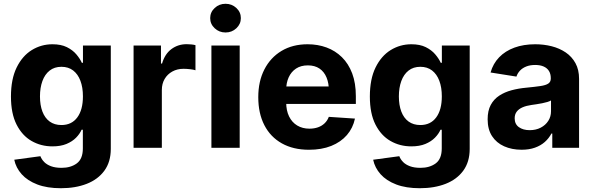

<svg xmlns="http://www.w3.org/2000/svg" viewBox="-20 -789 3172 1025"><path d="M305.1 215.8Q231.6 215.8 179.2 195.8Q126.7 175.7 95.8 141.2Q64.9 106.6 56.1 63.7L195.7 44.9Q202 61.5 215.7 75.7Q229.5 89.8 252.4 98.4Q275.4 107 308.6 107Q357.8 107 390 83.2Q422.3 59.4 422.3 3.3V-96.5H415.6Q406 -74.2 385.9 -53.8Q365.8 -33.4 334.8 -20.5Q303.7 -7.6 260 -7.6Q198.7 -7.6 148.5 -36.4Q98.3 -65.1 68.4 -124.1Q38.5 -183.1 38.5 -273.6Q38.5 -366.7 68.9 -428.7Q99.3 -490.6 149.7 -521.7Q200.1 -552.7 260.2 -552.7Q305.8 -552.7 336.8 -537.4Q367.9 -522 387.4 -499Q406.8 -476.1 417 -453.7H422.9V-545.9H571.5V5.7Q571.5 75.1 537.4 121.9Q503.2 168.8 443.2 192.3Q383.1 215.8 305.1 215.8ZM308 -121.5Q362.6 -121.5 392.6 -162.1Q422.7 -202.6 422.7 -274.4Q422.7 -322.4 409.3 -357.8Q396 -393.2 370.5 -412.8Q344.9 -432.4 308 -432.4Q270.6 -432.4 245 -412.2Q219.4 -392 206.4 -356.4Q193.4 -320.8 193.4 -274.4Q193.4 -227.7 206.5 -193.3Q219.6 -158.8 245.3 -140.1Q271 -121.5 308 -121.5Z M693.1 0V-545.9H839.4V-450H845.2Q860.1 -501.1 895.3 -527.1Q930.5 -553.1 976.1 -553.1Q987.4 -553.1 1000.5 -551.9Q1013.6 -550.6 1023.5 -548V-413.9Q1013 -417.5 994.2 -419.6Q975.4 -421.7 959.5 -421.7Q926.4 -421.7 900.1 -407.3Q873.8 -392.9 858.9 -367.4Q844 -342 844 -308.4V0Z M1108.6 0V-545.9H1259.6V0ZM1184 -615.6Q1150.2 -615.6 1126.2 -638.1Q1102.1 -660.5 1102.1 -692.2Q1102.1 -724.1 1126.2 -746.4Q1150.2 -768.8 1184 -768.8Q1217.8 -768.8 1241.8 -746.4Q1265.8 -724.1 1265.8 -692.3Q1265.8 -660.5 1241.8 -638.1Q1217.8 -615.6 1184 -615.6Z M1629.5 10.5Q1545.6 10.5 1484.7 -23.6Q1423.8 -57.7 1391.3 -120.8Q1358.8 -183.9 1358.8 -270.3Q1358.8 -354.6 1391.3 -418.1Q1423.7 -481.6 1482.9 -517.2Q1542.1 -552.7 1622.3 -552.7Q1676.5 -552.7 1723.3 -535.5Q1770.1 -518.3 1805.3 -483.7Q1840.4 -449.2 1860.1 -397.3Q1879.7 -345.3 1879.7 -275.6V-234.2H1418.9V-327.5H1806.4L1735.9 -303.1Q1735.9 -344.9 1723.2 -375.5Q1710.5 -406.2 1685.5 -423.1Q1660.5 -440 1623.4 -440Q1586.3 -440 1560.5 -423Q1534.8 -406 1521.3 -376.5Q1507.8 -347.1 1507.8 -309V-243Q1507.8 -198.8 1523.3 -167.3Q1538.8 -135.7 1566.8 -118.9Q1594.8 -102.1 1631.8 -102.1Q1656.9 -102.1 1677.5 -109.3Q1698 -116.5 1712.9 -130.7Q1727.7 -144.8 1735.4 -165.2L1875 -155.9Q1864.4 -105.5 1832 -68Q1799.6 -30.6 1748.3 -10Q1697 10.5 1629.5 10.5Z M2221.1 215.8Q2147.7 215.8 2095.2 195.8Q2042.7 175.7 2011.8 141.2Q1981 106.6 1972.1 63.7L2111.7 44.9Q2118 61.5 2131.7 75.7Q2145.5 89.8 2168.5 98.4Q2191.4 107 2224.6 107Q2273.8 107 2306.1 83.2Q2338.3 59.4 2338.3 3.3V-96.5H2331.6Q2322 -74.2 2301.9 -53.8Q2281.8 -33.4 2250.8 -20.5Q2219.7 -7.6 2176 -7.6Q2114.7 -7.6 2064.6 -36.4Q2014.4 -65.1 1984.4 -124.1Q1954.5 -183.1 1954.5 -273.6Q1954.5 -366.7 1984.9 -428.7Q2015.3 -490.6 2065.7 -521.7Q2116.1 -552.7 2176.2 -552.7Q2221.8 -552.7 2252.8 -537.4Q2283.9 -522 2303.4 -499Q2322.9 -476.1 2333 -453.7H2338.9V-545.9H2487.5V5.7Q2487.5 75.1 2453.4 121.9Q2419.2 168.8 2359.2 192.3Q2299.1 215.8 2221.1 215.8ZM2224 -121.5Q2278.6 -121.5 2308.6 -162.1Q2338.7 -202.6 2338.7 -274.4Q2338.7 -322.4 2325.3 -357.8Q2312 -393.2 2286.5 -412.8Q2260.9 -432.4 2224 -432.4Q2186.6 -432.4 2161 -412.2Q2135.4 -392 2122.4 -356.4Q2109.4 -320.8 2109.4 -274.4Q2109.4 -227.7 2122.5 -193.3Q2135.6 -158.8 2161.3 -140.1Q2187 -121.5 2224 -121.5Z M2764.6 10.4Q2712.5 10.4 2671.3 -8Q2630.2 -26.3 2606.7 -62.4Q2583.3 -98.5 2583.3 -152.3Q2583.3 -198 2599.8 -228.7Q2616.3 -259.4 2645.1 -278.3Q2673.9 -297.2 2710.7 -307.1Q2747.5 -317 2788.2 -320.7Q2835.6 -325.3 2864.7 -329.6Q2893.8 -333.9 2907.1 -342.9Q2920.4 -352 2920.4 -369.3V-371.7Q2920.4 -394.2 2910.7 -410Q2901 -425.7 2882.4 -433.9Q2863.9 -442.2 2837 -442.2Q2809.9 -442.2 2789.6 -434.1Q2769.2 -426 2756 -412Q2742.8 -398 2737 -380.1L2598.9 -402Q2612.2 -449.4 2644.7 -483.1Q2677.2 -516.8 2726.2 -534.8Q2775.2 -552.7 2837.6 -552.7Q2883 -552.7 2925 -542.1Q2966.9 -531.4 3000 -509.1Q3033 -486.7 3052.2 -451.7Q3071.4 -416.7 3071.4 -368.2V0H2928.4V-76H2923.7Q2910.4 -50.5 2888.5 -31.1Q2866.6 -11.7 2835.8 -0.7Q2805.1 10.4 2764.6 10.4ZM2807.7 -94.1Q2841.1 -94.1 2866.7 -107.5Q2892.4 -120.9 2907 -143.7Q2921.6 -166.5 2921.6 -194.9V-252.7Q2914.7 -248.4 2902.2 -244.6Q2889.7 -240.8 2874.4 -237.8Q2859 -234.8 2843.9 -232.5Q2828.8 -230.3 2816.5 -228.5Q2789.6 -224.7 2769.7 -216.1Q2749.7 -207.4 2738.7 -193.1Q2727.6 -178.8 2727.6 -157.4Q2727.6 -126.3 2750.1 -110.2Q2772.7 -94.1 2807.7 -94.1Z"/></svg>

Font: GitLab Sans
Style: Regular
Weight: 400
Designer: Rasmus Andersson
Foundry: Modifications by GitLab B.V., manufactured by rsms
Version: Version 4.000;git-c8fb6b7